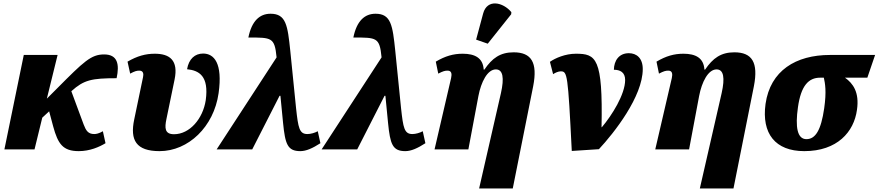

<svg xmlns="http://www.w3.org/2000/svg" viewBox="-20 -848 4988 1090"><path d="M5 0H176L220 -180L259 -216L282 -130C309 -31 337 10 427 10C491 10 544 -14 579 -35L564 -103C542 -90 526 -87 515 -87C480 -87 468 -107 455 -141L385 -330L386 -331C456 -394 500 -404 642 -404C659 -483 648 -539 571 -539C497 -539 456 -499 303 -345L246 -288L307 -536H115Z M886 10C1049 10 1194 -128 1221 -319C1245 -490 1195 -544 1133 -544C1087 -544 1052 -514 1042 -455C1110 -448 1167 -417 1148 -279C1132 -174 1057 -86 968 -86C915 -86 914 -121 925 -173L971 -396C994 -506 943 -543 859 -543C806 -543 759 -530 704 -498L719 -430C745 -444 756 -447 771 -447C794 -447 796 -428 792 -410L742 -170C717 -52 753 10 886 10Z M1210 0H1412L1567 -304H1572L1587 -150C1599 -30 1612 10 1685 10C1718 10 1754 -6 1799 -35L1784 -103C1768 -94 1744 -87 1725 -87C1679 -87 1673 -123 1661 -232L1628 -559C1613 -704 1604 -770 1516 -770C1454 -770 1409 -729 1390 -635C1522 -635 1539 -636 1550 -524V-522Z M1806 0H2008L2163 -304H2168L2183 -150C2195 -30 2208 10 2281 10C2314 10 2350 -6 2395 -35L2380 -103C2364 -94 2340 -87 2321 -87C2275 -87 2269 -123 2257 -232L2224 -559C2209 -704 2200 -770 2112 -770C2050 -770 2005 -729 1986 -635C2118 -635 2135 -636 2146 -524V-522Z M2749 -600 2882 -767 2883 -779C2836 -836 2746 -856 2723 -772L2683 -623ZM2700 222H2891L3007 -359C3033 -493 2997 -551 2896 -551C2820 -551 2774 -518 2730 -453H2726C2722 -519 2676 -543 2607 -543C2554 -543 2508 -530 2454 -498L2468 -430C2495 -444 2506 -447 2521 -447C2544 -447 2546 -428 2541 -405L2447 0H2639L2696 -303C2711 -382 2747 -454 2795 -454C2836 -454 2843 -405 2824 -320Z M3102 -497 3120 -427C3133 -436 3151 -443 3163 -443C3201 -443 3204 -430 3226 9L3380 -1C3466 -93 3629 -300 3629 -456C3629 -518 3594 -546 3550 -546C3494 -546 3466 -504 3465 -452C3500 -452 3529 -438 3529 -394C3529 -312 3453 -192 3397 -126H3395C3403 -520 3364 -543 3249 -543C3189 -543 3132 -518 3102 -497Z M3953 222H4144L4260 -359C4286 -493 4250 -551 4149 -551C4073 -551 4027 -518 3983 -453H3979C3975 -519 3929 -543 3860 -543C3807 -543 3761 -530 3707 -498L3721 -430C3748 -444 3759 -447 3774 -447C3797 -447 3799 -428 3794 -405L3700 0H3892L3949 -303C3964 -382 4000 -454 4048 -454C4089 -454 4096 -405 4077 -320Z M4546 10C4733 10 4828 -99 4845 -224C4860 -325 4822 -375 4777 -407H4904L4948 -536H4692C4498 -536 4353 -447 4326 -258C4303 -90 4381 10 4546 10ZM4558 -58C4506 -58 4494 -127 4510 -239C4527 -361 4570 -407 4636 -407H4657C4664 -375 4673 -330 4659 -233C4641 -108 4609 -58 4558 -58Z"/></svg>

Font: Noto Serif SemiCondensed Black
Style: Italic
Weight: 900
Width: 4
Italic angle: -12°
Designer: Monotype Design Team
Foundry: Monotype Imaging Inc.
Version: Version 2.014